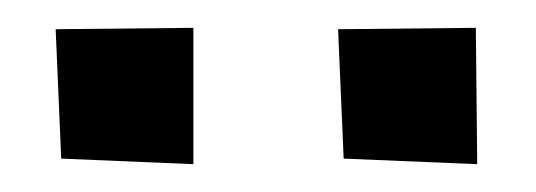

<svg xmlns="http://www.w3.org/2000/svg" viewBox="-20 -743 385 138"><path d="M323 -625 227 -629 223 -722 322 -723ZM119 -625 24 -629 20 -722 119 -723Z"/></svg>

Font: Truculenta ExtraBold
Style: Regular
Weight: 800
Version: Version 1.002